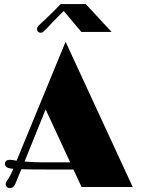

<svg xmlns="http://www.w3.org/2000/svg" viewBox="-20 -930 702 955"><path d="M183.1 -767.1Q174.3 -767.1 169.2 -772.2Q164.1 -777.3 164.1 -784.7Q164.1 -791 167.7 -797.1Q171.4 -803.2 184.1 -814Q190.4 -820.3 200.2 -828.9Q210 -837.4 228.5 -856L282.2 -909.7H406.7L535.2 -771H384.8L296.9 -875.5L243.2 -821.3Q232.4 -810.1 226.3 -803.2Q220.2 -796.4 216.6 -792.7Q212.9 -789.1 211.4 -787.6Q210 -786.1 209 -785.2Q200.7 -776.4 195.1 -771.7Q189.5 -767.1 183.1 -767.1ZM8.3 -14.6Q8.3 -19.5 12 -26.4Q15.6 -33.2 22.5 -42.5Q27.3 -50.3 33.2 -61.8Q39.1 -73.2 46.4 -90.3Q41 -90.8 36.6 -91.3Q32.2 -91.8 28.3 -92.8Q17.1 -94.7 10.7 -100.8Q4.4 -106.9 4.4 -115.2Q4.4 -125 11.2 -130.1Q18.1 -135.3 28.3 -135.3Q30.8 -135.3 38.6 -134.5Q46.4 -133.8 58.6 -131.3L62.5 -130.4L306.2 -722.2L640.1 0H385.7L345.2 -86.9H208.5Q167 -86.9 137.7 -87.2Q108.4 -87.4 86.4 -88.4Q78.1 -68.4 72 -54.4Q65.9 -40.5 62.5 -30.8Q54.7 -9.3 47.6 -2Q40.5 5.4 29.3 5.4Q20 5.4 14.2 -0.5Q8.3 -6.3 8.3 -14.6ZM102.1 -126.5Q125.5 -124.5 148.7 -123.5Q171.9 -122.6 186 -122.6H329.1L207 -385.7Z"/></svg>

Font: Limelight
Style: Regular
Weight: 400
Designer: Nicole Fally with help from Eben Sorkin
Foundry: Nicole Fally with help from Eben Sorkin
Version: Version 1.002